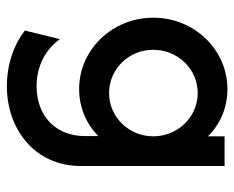

<svg xmlns="http://www.w3.org/2000/svg" viewBox="-82 -384 684 561"><g transform="rotate(90 260.5 -103.0)"><path d="M231.9 219.4C354.9 219.4 464.6 139.6 464.6 2.8V-416.7H377.8V-368.1C343.1 -403.5 295.1 -425 239.6 -425C124.3 -425 31.2 -327.8 31.2 -208.3C31.2 -88.9 124.3 8.3 239.6 8.3C294.4 8.3 342.4 -13.2 377.1 -47.9V-8.3C377.1 74.3 320.8 132.6 231.2 132.6C170.8 132.6 122.9 104.9 93.8 64.6L68.8 166.7C110.4 199.3 167.4 219.4 231.9 219.4ZM251.4 -79.2C181.2 -79.2 125 -136.8 125 -208.3C125 -279.9 181.2 -338.2 251.4 -338.2C321.5 -338.2 377.8 -279.9 377.8 -208.3C377.8 -136.8 321.5 -79.2 251.4 -79.2Z"/></g></svg>

Font: Afacad Medium
Style: Regular
Weight: 500
Designer: Kristian Moeller
Foundry: Dicotype
Version: Version 1.000